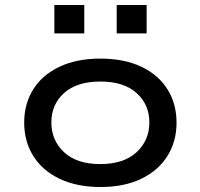

<svg xmlns="http://www.w3.org/2000/svg" viewBox="-20 -741 804 770"><path d="M383 9Q288 9 219 -24Q150 -57 113.5 -115.5Q77 -174 77 -249Q77 -325 113.5 -383Q150 -441 219 -473.5Q288 -506 382 -506Q478 -506 546.5 -473.5Q615 -441 651.5 -383Q688 -325 688 -249Q688 -174 651.5 -115.5Q615 -57 546.5 -24Q478 9 383 9ZM382 -83Q476 -83 527.5 -130.5Q579 -178 579 -250Q579 -322 527.5 -368Q476 -414 383 -414Q288 -414 237 -368Q186 -322 186 -250Q186 -178 237 -130.5Q288 -83 382 -83ZM448 -607V-721H568V-607ZM198 -607V-721H318V-607Z"/></svg>

Font: Nunito Sans 7pt Expanded Medium
Style: Regular
Weight: 500
Width: 7
Designer: Vernon Adams
Foundry: Vernon Adams
Version: Version 3.101;gftools[0.9.27]